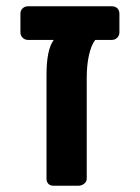

<svg xmlns="http://www.w3.org/2000/svg" viewBox="-20 -591 446 611"><path d="M353.5 -564.5C349.2 -568.8 343.3 -571 336 -571H69C62.3 -571 56.7 -568.8 52 -564.5C47.3 -560.2 45 -554.3 45 -547V-488C45 -481.3 47.3 -475.7 52 -471C56.7 -466.3 62.3 -464 69 -464H151C135.7 -443.3 128 -406.3 128 -353V-22C128 -15.3 130 -10 134 -6C138 -2 143.3 0 150 0H230C236.7 0 242.7 -2.2 248 -6.5C253.3 -10.8 256 -16 256 -22V-344C256 -370 258.3 -393.7 263 -415C267.7 -436.3 274.3 -452.7 283 -464H336C342.7 -464 348.3 -466.3 353 -471C357.7 -475.7 360 -481.3 360 -488V-547C360 -554.3 357.8 -560.2 353.5 -564.5Z"/></svg>

Font: Rubik
Style: Regular
Weight: 500
Designer: Hubert & Fischer
Foundry: Hubert & Fischer
Version: Version 1.100